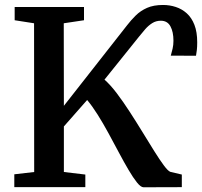

<svg xmlns="http://www.w3.org/2000/svg" viewBox="-20 -772 834 792"><path d="M39 0V-53L121 -62.5L120.5 -676L40.5 -688.5V-743H326.5V-688.5L243 -676L243.5 -335.5L504 -667.5Q520.5 -689 540 -708.2Q559.5 -727.5 586.5 -739.5Q613.5 -751.5 652.5 -751.5Q680 -751.5 705.2 -743.2Q730.5 -735 750.5 -717Q770.5 -699 782 -669.5Q793.5 -640 793.5 -597.5Q793.5 -578 792 -565.8Q790.5 -553.5 788.5 -542L684.5 -542.5Q688.5 -556.5 692 -571.5Q695.5 -586.5 695.5 -604Q695.5 -640.5 683 -663.5Q670.5 -686.5 643.5 -686.5Q623.5 -686.5 607.8 -676.5Q592 -666.5 579 -651.5Q566 -636.5 554 -621.5L411 -443.5Q435.5 -422 462 -387Q488.5 -352 515.5 -310.2Q542.5 -268.5 568.2 -226.5Q594 -184.5 616.2 -148.8Q638.5 -113 655.8 -89.8Q673 -66.5 683 -63L730 -52V0L572 0.5Q561 0.5 545.2 -19Q529.5 -38.5 510.5 -70.8Q491.5 -103 470.5 -142.5Q449.5 -182 427.5 -222.5Q405.5 -263 383 -298.8Q360.5 -334.5 339.5 -359.5L243.5 -250.5V-62.5L332 -52V0Z"/></svg>

Font: Merriweather 20pt SemiBold
Style: Regular
Weight: 600
Version: Version 2.100